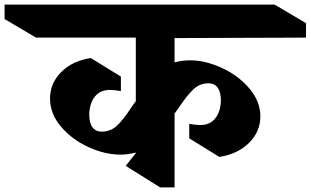

<svg xmlns="http://www.w3.org/2000/svg" viewBox="-146 -806 1354 837"><path d="M615 -534Q645 -543 683 -543Q749 -543 821 -510Q893 -477 941 -420.5Q989 -364 989 -299Q989 -232 939.5 -183Q890 -134 810 -122L679 -203V-266Q709 -261 727 -261Q769 -261 792 -289.5Q815 -318 817 -366Q817 -443 761 -443Q724 -442 697.5 -417Q671 -392 640 -346L618 -315L615 -312V11H552L402 -83L445 -137V-141Q415 -132 378 -132Q311 -132 239 -165Q167 -198 119.5 -254.5Q72 -311 72 -376Q72 -443 121 -492Q170 -541 250 -553L381 -472V-409Q351 -414 333 -414Q291 -414 268 -385.5Q245 -357 243 -309Q243 -232 299 -232Q338 -233 365.5 -259.5Q393 -286 426 -337L443 -361L446 -364V-642H11L-126 -723V-786H1051L1188 -705V-642L615 -640Z"/></svg>

Font: Inknut Antiqua
Style: Bold
Weight: 700
Designer: Claus Eggers Sørensen
Foundry: Claus Eggers Sørensen
Version: Version 1.003; ttfautohint (v1.8.2) -l 8 -r 50 -G 200 -x 14 